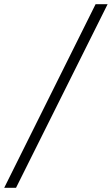

<svg xmlns="http://www.w3.org/2000/svg" viewBox="-92 -730 530 910"><path d="M-72 160H-16L418 -710H361Z"/></svg>

Font: Source Sans Pro
Style: Italic
Weight: 400
Italic angle: -11°
Designer: Paul D. Hunt
Foundry: Adobe Systems Incorporated
Version: Version 3.006;hotconv 1.0.111;makeotfexe 2.5.65597